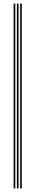

<svg xmlns="http://www.w3.org/2000/svg" viewBox="-20 -930 198 1070"><path d="M92.5 120V-910H101.5V120ZM56 120V-910H65.2V120ZM74.2 120V-910H83.5V120Z"/></svg>

Font: Big Shoulders Inline Display Light
Style: Regular
Weight: 300
Designer: Patric King
Foundry: XO Type Co
Version: Version 1.000